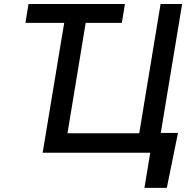

<svg xmlns="http://www.w3.org/2000/svg" viewBox="-20 -747 960 939"><path d="M590.9 -727.3H119.3L104.4 -635.3H294L188.6 0H714.8L686.4 171.9H795.8L850.5 -96.9H766.3L870.7 -727.3H765.3L660.9 -95.2H310L399.1 -635.3H576Z"/></svg>

Font: Margiela Sans Medium
Style: Italic
Weight: 500
Italic angle: -9.39999°
Designer: Stefan Endress, Andreas Faust
Version: Version 1.100;FEAKit 1.0